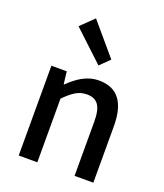

<svg xmlns="http://www.w3.org/2000/svg" viewBox="-160 -999 943 1105"><g transform="rotate(20 312.0 -447.0)"><path d="M87 0H201V-390C250 -439 285 -465 336 -465C401 -465 429 -427 429 -332V0H544V-346C544 -486 492 -564 375 -564C300 -564 244 -523 193 -474H190L181 -550H87ZM341 -644 399 -701 235 -894 156 -817Z"/></g></svg>

Font: Source Han Sans KR Medium
Style: Regular
Weight: 500
Designer: Ryoko NISHIZUKA (kana & ideographs); Paul D. Hunt (Latin, Greek & Cyrillic); Wenlong ZHANG (bopomofo); Sandoll Communica
Foundry: Adobe Systems Incorporated
Version: Version 1.001;PS 1.001;hotconv 1.0.78;makeotf.lib2.5.61930